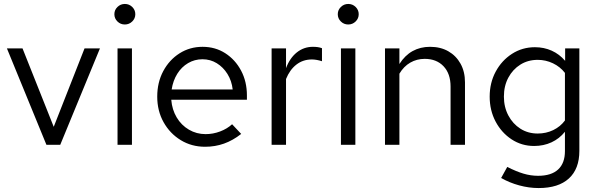

<svg xmlns="http://www.w3.org/2000/svg" viewBox="-20 -733 3028 972"><path d="M215 0 15 -488H94L252 -91L408 -488H486L285 0Z M575 0V-488H648V0ZM611.9 -609Q590 -609 574.5 -624.3Q559 -639.5 559 -661Q559 -682.5 574.6 -697.7Q590.2 -713 612.1 -713Q634 -713 649.5 -697.7Q665 -682.5 665 -661Q665 -639.5 649.4 -624.3Q633.8 -609 611.9 -609Z M1018.3 10Q949.9 10 895.1 -23.5Q840.2 -57 808.1 -114.4Q776 -171.8 776 -243.9Q776 -316 806.5 -373Q837 -430 889 -463Q941 -496 1005.5 -496Q1070 -496 1120.5 -463.5Q1171 -431 1200.5 -375.5Q1230 -319.9 1230 -250V-228H847Q851 -178 874.5 -138.5Q898 -99 936.5 -76.5Q975 -54 1021 -54Q1058.6 -54 1094.3 -67.5Q1130 -81 1155 -104L1201 -55Q1159 -22 1114 -6Q1069 10 1018.3 10ZM849 -280H1158Q1153 -324 1131.5 -358.5Q1110 -393 1077.4 -413Q1044.8 -433 1005 -433Q965.4 -433 932.2 -413.5Q899 -394 877.5 -359.5Q856 -325 849 -280Z M1355 0V-488H1428V-388Q1447 -439 1482.5 -467.5Q1518 -496 1564 -496Q1577 -496 1588 -494.5Q1599 -493 1610 -489V-423Q1598 -427 1584.5 -429.5Q1571 -432 1559 -432Q1514 -432 1480.5 -406Q1447 -380 1428 -333V0Z M1706 0V-488H1779V0ZM1742.9 -609Q1721 -609 1705.5 -624.3Q1690 -639.5 1690 -661Q1690 -682.5 1705.6 -697.7Q1721.2 -713 1743.1 -713Q1765 -713 1780.5 -697.7Q1796 -682.5 1796 -661Q1796 -639.5 1780.4 -624.3Q1764.8 -609 1742.9 -609Z M1929 0V-488H2002V-409Q2030 -453 2069 -474.5Q2108 -496 2157 -496Q2210 -496 2249.5 -473.5Q2289 -451 2311.5 -410.5Q2334 -370 2334 -316V0H2261V-295Q2261 -360 2225.5 -397.5Q2190 -435 2130 -435Q2090 -435 2057 -416Q2024 -397 2002 -360V0Z M2707 219Q2658 219 2608.5 205.5Q2559 192 2517 168L2548 112Q2593 135 2630 146Q2667 157 2704 157Q2771 157 2805.5 125Q2840 93 2840 32V-66Q2812 -31 2772 -12.5Q2732 6 2684 6Q2621 6 2570 -27.5Q2519 -61 2489 -117.5Q2459 -174 2459 -244Q2459 -314 2489.5 -370.5Q2520 -427 2572 -460.5Q2624 -494 2688 -494Q2734 -494 2773 -476.5Q2812 -459 2841 -425V-488H2913V31Q2913 122 2860 170.5Q2807 219 2707 219ZM2702 -57Q2745 -57 2781 -74.5Q2817 -92 2840 -123V-364Q2816 -395 2779.5 -412.5Q2743 -430 2702 -430Q2653 -430 2614.5 -406Q2576 -382 2553.5 -340Q2531 -298 2531 -244Q2531 -191 2553.5 -148.5Q2576 -106 2614.5 -81.5Q2653 -57 2702 -57Z"/></svg>

Font: Red Hat Text VF
Style: Regular
Weight: 300
Designer: Pentagram, MCKL
Foundry: Pentagram, MCKL
Version: Version 1.023